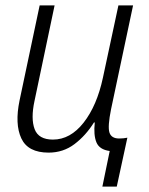

<svg xmlns="http://www.w3.org/2000/svg" viewBox="-20 -552 548 707"><path d="M357 135 384 4Q346 -1 335 -28Q324 -55 329 -101H326Q296 -53 254.5 -21.5Q213 10 159 10Q83 10 58.5 -42.5Q34 -95 52 -182L126 -532H181L107 -180Q93 -115 107.5 -76.5Q122 -38 175 -38Q239 -38 288 -100.5Q337 -163 359 -266L416 -532H470L389 -150Q376 -86 383 -64Q390 -42 419 -42Q435 -42 449 -45L410 135Z"/></svg>

Font: Noto Sans SemiCondensed Light
Style: Italic
Weight: 300
Width: 4
Italic angle: -12°
Designer: Monotype Design Team
Foundry: Monotype Imaging Inc.
Version: Version 2.013; ttfautohint (v1.8.4.7-5d5b)